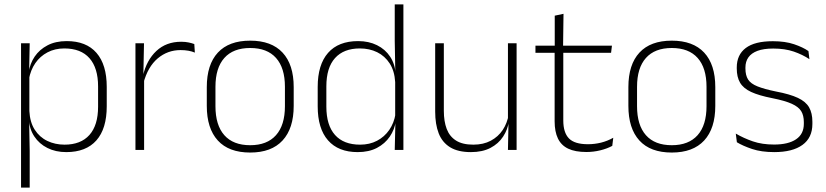

<svg xmlns="http://www.w3.org/2000/svg" viewBox="-20 -684 3767 876"><path d="M282.5 10Q234 10 196.5 -8.8Q159 -27.5 136.5 -61.5Q114 -95.5 111.5 -141H98.5L114 -177.5Q116.5 -126.5 138.5 -92.2Q160.5 -58 196 -41Q231.5 -24 274.5 -24Q348.5 -24 388 -68.2Q427.5 -112.5 427.5 -197V-289.5Q427.5 -374 388.2 -418.5Q349 -463 273.5 -463Q230.5 -463 196.8 -445.2Q163 -427.5 141.2 -396Q119.5 -364.5 112 -322.5L99 -354H111Q116.5 -393.5 138.2 -425.8Q160 -458 196.8 -477.2Q233.5 -496.5 284.5 -496.5Q373.5 -496.5 420.2 -442.8Q467 -389 467 -287.5V-199Q467 -97 419.8 -43.5Q372.5 10 282.5 10ZM76 172V-486.5H115.5L113 -361L114 -346V-138.5L113 -128L115.5 4.5V172Z M634.5 -305 621.5 -334 632 -337.5Q648.5 -409.5 693.5 -451.5Q738.5 -493.5 806.5 -493.5Q826 -493.5 841 -490.2Q856 -487 866.5 -483L869 -444Q856.5 -449.5 840 -452.5Q823.5 -455.5 804 -455.5Q744.5 -455.5 699.5 -417.5Q654.5 -379.5 634.5 -305ZM598 0V-486.5H637L634 -338L637.5 -334.5V0Z M1121.5 12Q1024 12 973.8 -43Q923.5 -98 923.5 -201V-286.5Q923.5 -389.5 974 -444Q1024.5 -498.5 1121.5 -498.5Q1218.5 -498.5 1269.2 -444Q1320 -389.5 1320 -286.5V-201Q1320 -98 1269.2 -43Q1218.5 12 1121.5 12ZM1121.5 -21.5Q1198.5 -21.5 1239.2 -67.2Q1280 -113 1280 -199.5V-288Q1280 -374 1239.5 -419.5Q1199 -465 1121.5 -465Q1044 -465 1003.5 -419.5Q963 -374 963 -288V-199.5Q963 -113 1003.5 -67.2Q1044 -21.5 1121.5 -21.5Z M1612 10Q1523.5 10 1476.5 -43.8Q1429.5 -97.5 1429.5 -199V-287.5Q1429.5 -389 1476.8 -442.8Q1524 -496.5 1614 -496.5Q1662.5 -496.5 1700.2 -477.8Q1738 -459 1760.2 -425.2Q1782.5 -391.5 1785 -345.5H1798L1783 -309.5Q1780 -360.5 1758 -394.5Q1736 -428.5 1700.8 -445.8Q1665.5 -463 1622 -463Q1548 -463 1508.5 -419Q1469 -375 1469 -290V-197.5Q1469 -112.5 1508.5 -68.2Q1548 -24 1623 -24Q1666.5 -24 1700.2 -41.8Q1734 -59.5 1756 -91.2Q1778 -123 1784.5 -164.5L1797.5 -132.5H1786Q1780.5 -93 1758.5 -60.8Q1736.5 -28.5 1699.8 -9.2Q1663 10 1612 10ZM1781 0 1784 -126.5 1783 -140V-347L1783.5 -359L1781 -497.5V-664H1820.5V0Z M2005 -486.5V-178.5Q2005 -130.5 2018 -96Q2031 -61.5 2060.5 -42.8Q2090 -24 2139.5 -24Q2185.5 -24 2219.2 -42Q2253 -60 2273.8 -91.2Q2294.5 -122.5 2301 -162.5L2312 -130.5H2302Q2296.5 -93 2275.5 -60.8Q2254.5 -28.5 2217.8 -9.2Q2181 10 2128.5 10Q2069.5 10 2033.5 -12.2Q1997.5 -34.5 1981.5 -75.8Q1965.5 -117 1965.5 -175V-486.5ZM2337 -486.5V0H2297.5L2300 -123.5L2297.5 -125.5V-486.5Z M2655.5 9.5Q2604 9.5 2572.2 -5.8Q2540.5 -21 2525.5 -52.2Q2510.5 -83.5 2510.5 -130.5V-459H2550V-134.5Q2550 -79 2575.8 -52.5Q2601.5 -26 2662.5 -26Q2693 -26 2722.2 -33.2Q2751.5 -40.5 2778 -55.5L2773.5 -18.5Q2750.5 -6 2719.2 1.8Q2688 9.5 2655.5 9.5ZM2423 -443V-475.5H2772L2768 -443ZM2511 -469.5V-612.5L2551 -621L2549 -469.5Z M3045 12Q2947.5 12 2897.2 -43Q2847 -98 2847 -201V-286.5Q2847 -389.5 2897.5 -444Q2948 -498.5 3045 -498.5Q3142 -498.5 3192.8 -444Q3243.5 -389.5 3243.5 -286.5V-201Q3243.5 -98 3192.8 -43Q3142 12 3045 12ZM3045 -21.5Q3122 -21.5 3162.8 -67.2Q3203.5 -113 3203.5 -199.5V-288Q3203.5 -374 3163 -419.5Q3122.5 -465 3045 -465Q2967.5 -465 2927 -419.5Q2886.5 -374 2886.5 -288V-199.5Q2886.5 -113 2927 -67.2Q2967.5 -21.5 3045 -21.5Z M3512.5 10Q3454 10 3411.5 -4.2Q3369 -18.5 3342 -35L3337 -74.5Q3373 -53.5 3415 -39Q3457 -24.5 3512 -24.5Q3576.5 -24.5 3612 -48.5Q3647.5 -72.5 3647.5 -119V-127Q3647.5 -157 3635.5 -176.8Q3623.5 -196.5 3592.5 -210.5Q3561.5 -224.5 3504 -236Q3442.5 -248 3407 -264.5Q3371.5 -281 3356.5 -306.8Q3341.5 -332.5 3341.5 -371.5V-376Q3341.5 -434 3382.5 -465Q3423.5 -496 3506 -496Q3562.5 -496 3603 -482.2Q3643.5 -468.5 3668.5 -451L3673 -414Q3641.5 -435 3601.2 -448.8Q3561 -462.5 3508 -462.5Q3464 -462.5 3436 -452Q3408 -441.5 3394.5 -422.2Q3381 -403 3381 -376V-371.5Q3381 -340.5 3393.2 -321.2Q3405.5 -302 3436.2 -289.8Q3467 -277.5 3520.5 -266.5Q3584 -254.5 3620.2 -237.5Q3656.5 -220.5 3671.5 -194.2Q3686.5 -168 3686.5 -128.5V-118.5Q3686.5 -55.5 3641.2 -22.8Q3596 10 3512.5 10Z"/></svg>

Font: Anek Latin Medium ExtraLight
Style: Regular
Weight: 250
Version: Version 1.003